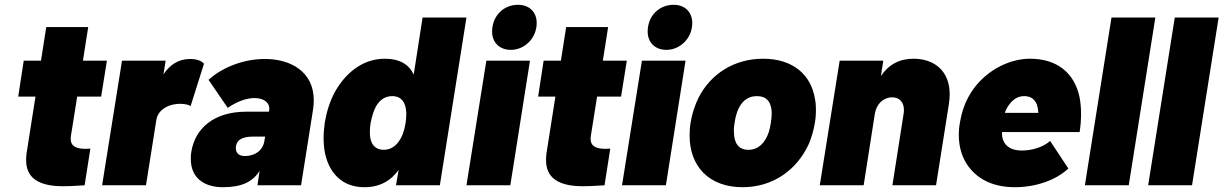

<svg xmlns="http://www.w3.org/2000/svg" viewBox="-20 -773 5104 801"><path d="M402 -370 426 -520H326L348 -660H173L151 -520H79L56 -370H128L95 -160C92 -144 89 -125 89 -106C89 -52 114 4 243 4C260 4 288 3 333 0L357 -153C350 -153 343 -152 337 -152C330 -152 325 -153 319 -153C282 -157 275 -176 275 -194C275 -201 276 -208 277 -213L302 -370Z M773 -527C724 -527 688 -502 662 -463L671 -520H489L406 0H589L632 -271C638 -312 674 -331 703 -337C713 -339 723 -340 732 -340C753 -340 770 -335 775 -330L831 -507C824 -516 806 -527 773 -527Z M1085 -527C1002 -527 912 -496 850 -440L930 -323C969 -350 1009 -364 1042 -364C1081 -364 1108 -344 1103 -312L1102 -307H1007C874 -307 794 -239 778 -139C776 -129 776 -119 776 -110C776 -31 831 8 910 8C988 8 1034 -14 1063 -60L1054 0H1236L1286 -316C1288 -330 1289 -343 1289 -355C1289 -473 1194 -527 1085 -527ZM1002 -122C975 -122 964 -136 964 -155C964 -188 990 -203 1033 -203H1086L1083 -185C1077 -145 1043 -122 1002 -122Z M1743 -700 1706 -462C1687 -503 1649 -528 1585 -528C1488 -528 1418 -462 1378 -391C1355 -349 1343 -307 1335 -262C1332 -241 1330 -218 1330 -195C1330 -180 1331 -165 1333 -150C1348 -52 1407 8 1500 8C1567 8 1612 -21 1643 -64L1632 0H1815L1926 -700ZM1643 -182C1628 -161 1607 -148 1581 -148C1553 -148 1537 -163 1530 -180C1525 -192 1523 -206 1523 -222C1523 -234 1524 -246 1526 -259C1530 -282 1540 -319 1555 -339C1570 -360 1590 -372 1617 -372C1642 -372 1658 -360 1667 -341C1672 -329 1675 -314 1675 -297C1675 -286 1674 -273 1672 -259C1666 -224 1657 -201 1643 -182Z M2111 -565C2169 -565 2219 -614 2219 -677C2219 -723 2188 -753 2141 -753C2081 -753 2033 -707 2033 -641C2033 -596 2064 -565 2111 -565ZM1926 0H2109L2191 -520H2009Z M2571 -370 2595 -520H2495L2517 -660H2342L2320 -520H2248L2225 -370H2297L2264 -160C2261 -144 2258 -125 2258 -106C2258 -52 2283 4 2412 4C2429 4 2457 3 2502 0L2526 -153C2519 -153 2512 -152 2506 -152C2499 -152 2494 -153 2488 -153C2451 -157 2444 -176 2444 -194C2444 -201 2445 -208 2446 -213L2471 -370Z M2760 -565C2818 -565 2868 -614 2868 -677C2868 -723 2837 -753 2790 -753C2730 -753 2682 -707 2682 -641C2682 -596 2713 -565 2760 -565ZM2575 0H2758L2840 -520H2658Z M3078 8C3204 8 3304 -63 3354 -172C3366 -200 3375 -231 3380 -263C3383 -281 3384 -298 3384 -314C3384 -330 3383 -346 3380 -360C3364 -462 3287 -528 3164 -528C3043 -528 2945 -465 2894 -365C2879 -334 2867 -299 2861 -261C2858 -242 2857 -224 2857 -207C2857 -79 2938 8 3078 8ZM3102 -148C3062 -148 3043 -175 3042 -219C3041 -232 3042 -246 3045 -262C3047 -278 3051 -294 3056 -308C3071 -346 3095 -372 3138 -372C3177 -372 3195 -350 3199 -312C3200 -298 3199 -281 3196 -262C3194 -248 3191 -234 3187 -221C3172 -178 3145 -148 3102 -148Z M3791 -528C3732 -528 3688 -504 3655 -456L3665 -520H3483L3400 0H3583L3630 -300C3637 -340 3666 -367 3702 -367C3732 -367 3751 -347 3751 -315C3751 -310 3751 -305 3750 -300L3703 0H3885L3939 -341C3941 -355 3942 -368 3942 -380C3942 -475 3880 -528 3791 -528Z M4243 -145C4200 -145 4174 -162 4164 -191C4161 -200 4160 -211 4160 -222H4484C4488 -247 4490 -272 4490 -297C4490 -323 4488 -348 4483 -371C4461 -469 4390 -528 4277 -528C4182 -528 4084 -471 4031 -387C4004 -344 3991 -302 3984 -257C3981 -241 3980 -225 3980 -210C3980 -165 3991 -125 4011 -92C4050 -30 4117 8 4214 8C4301 8 4385 -21 4437 -70L4361 -185C4331 -158 4284 -145 4243 -145ZM4253 -372C4279 -372 4297 -360 4306 -336C4309 -326 4311 -315 4312 -302H4172C4177 -317 4184 -329 4192 -339C4208 -360 4228 -372 4253 -372Z M4506 0H4689L4800 -700H4617Z M4770 0H4953L5064 -700H4881Z"/></svg>

Font: Arthouse Owned Black
Style: Italic
Weight: 900
Italic angle: -10°
Designer: Jeremy Tribby
Foundry: Tribby Type
Version: Version 1.000;PS 001.000;hotconv 1.0.88;makeotf.lib2.5.64775